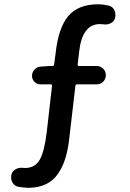

<svg xmlns="http://www.w3.org/2000/svg" viewBox="-20 -770 609 899"><path d="M487.3 -744.1Q506.8 -740.2 515.6 -722.7Q520.5 -711.9 520.5 -700.2Q520.5 -693.4 518.6 -685.5Q514.6 -668.9 498 -661.1Q486.3 -655.3 472.7 -655.3Q468.8 -655.3 463.9 -656.2Q455.1 -657.2 447.3 -657.2Q365.2 -657.2 350.6 -528.3L343.8 -468.8Q342.8 -460.9 350.6 -460.9H432.6Q451.2 -460.9 463.4 -448.2Q475.6 -435.5 475.6 -418Q475.6 -400.4 463.4 -387.7Q451.2 -375 432.6 -375H341.8Q334 -375 333 -368.2L304.7 -125Q298.8 -70.3 286.6 -30.3Q274.4 9.8 252.4 42.5Q230.5 75.2 195.3 92.3Q160.2 109.4 111.3 109.4Q86.9 108.4 65.4 104.5Q46.9 100.6 38.1 84Q32.2 73.2 32.2 60.5Q32.2 54.7 33.2 48.8Q37.1 32.2 51.8 23.4Q64.5 15.6 79.1 15.6Q82 15.6 85 15.6Q90.8 16.6 96.7 16.6Q144.5 16.6 166.5 -22.9Q188.5 -62.5 199.2 -154.3L223.6 -368.2Q223.6 -375 216.8 -375H169.9Q153.3 -375 141.6 -386.7Q129.9 -398.4 129.9 -415Q129.9 -431.6 141.6 -444.3Q153.3 -457 169.9 -458L209 -460.9H225.6Q233.4 -460.9 233.4 -468.8L240.2 -518.6Q252.9 -638.7 299.3 -694.3Q345.7 -750 440.4 -750Q461.9 -750 487.3 -744.1Z"/></svg>

Font: Gen Jyuu Gothic Medium
Style: Regular
Weight: 500
Designer: [Source Han Sans]
Ryoko NISHIZUKA  (kana & ideographs); Paul D. Hunt (Latin, Greek & Cyrillic); Wenlong ZHANG  (bopomofo
Version: Version 1.002.20150607